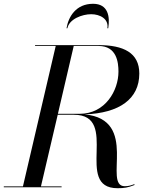

<svg xmlns="http://www.w3.org/2000/svg" viewBox="-60 -988 794 1013"><path d="M506.5 -839H511C521 -900 511 -968 431 -968C341 -968 301 -900 291 -839H295.5C305.5 -888 374 -913 421 -913C468 -913 514.5 -888 506.5 -839ZM-40 -4.5V0H265V-4.5H156L244.5 -382.5H330C576 -382.5 327 5 560 5C596 5 614 2 650 -12L648.5 -16.5C633.5 -10.5 619.5 -5.5 598.5 -5.5C480 -5.5 677 -357.5 386.5 -384.5C571 -391 675 -466.5 675 -600C675 -710 591 -750 460 -750H125V-745.5H234L61 -4.5ZM460 -745.5C556 -745.5 565 -659 565 -610C565 -511 496 -387.5 360 -387.5H245.5L329 -745.5Z"/></svg>

Font: Bodoni* 36pt
Style: Italic
Weight: 400
Italic angle: -13°
Version: Version 2.3